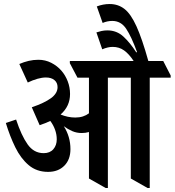

<svg xmlns="http://www.w3.org/2000/svg" viewBox="-20 -927 868 954"><path d="M219 -73Q162 -73 122.5 -106.5Q83 -140 56 -195Q29 -250 9 -316L60 -333Q86 -254 117 -210Q148 -166 197 -166Q228 -166 245 -185.5Q262 -205 262 -235Q262 -259 253.5 -282.5Q245 -306 230 -326Q207 -315 177 -305L138 -394Q200 -415 233 -439Q266 -463 266 -494Q266 -516 250.5 -529Q235 -542 208 -542Q189 -542 166 -535.5Q143 -529 118 -517L76 -609Q99 -619 122.5 -624.5Q146 -630 171 -630Q205 -630 234.5 -615Q264 -600 285 -576Q305 -553 316.5 -523Q328 -493 328 -460Q328 -399 281 -358Q298 -351 316.5 -347Q335 -343 354 -343Q375 -343 392 -348.5Q409 -354 422 -364V-541H365L327 -613V-624H583L620 -552V-541H516V7H505L422 -40V-271Q405 -266 386 -266Q361 -266 339 -275.5Q317 -285 297 -300Q330 -248 330 -186Q330 -134 299.5 -103.5Q269 -73 219 -73ZM713 7 630 -40V-541H563L525 -613V-624H644Q621 -659 596.5 -676.5Q572 -694 540 -694Q516 -694 488 -682L459 -766Q471 -770 484.5 -773Q498 -776 514 -776Q560 -776 593.5 -745Q627 -714 657 -667L661 -668Q633 -745 607 -784Q581 -823 538 -823Q513 -823 490 -813L461 -895Q492 -907 525 -907Q567 -907 598.5 -882.5Q630 -858 658 -796.5Q686 -735 717 -624H791L828 -552V-541H724V7Z"/></svg>

Font: Noto Serif Devanagari ExtraCondensed SemiBold
Style: Regular
Weight: 600
Width: 2
Designer: Universal Thirst, Indian Type Foundry and the Monotype Design Team
Foundry: Monotype Imaging Inc.
Version: Version 2.004; ttfautohint (v1.8.4.7-5d5b)